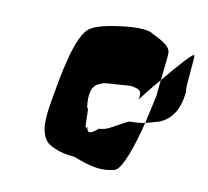

<svg xmlns="http://www.w3.org/2000/svg" viewBox="-49 -455 472 436"><g transform="rotate(10 187.0 -237.0)"><path d="M71 -202C62 -153 65 -122 85 -107C104 -96 118 -92 146 -89C184 -74 210 -68 240 -76C258 -81 277 -142 290 -193C280 -191 270 -190 254 -190C223 -176 210 -162 189 -162C170 -146 164 -147 162 -162C154 -142 160 -212 154 -204C150 -234 154 -256 173 -262C182 -267 184 -266 210 -268C234 -269 240 -272 254 -268C267 -265 269 -259 266 -243C266 -243 285 -268 308 -295C311 -322 315 -356 314 -356C318 -378 275 -392 267 -398C254 -403 233 -404 200 -400C166 -396 143 -390 130 -382C97 -365 80 -254 71 -202ZM290 -193C299 -195 307 -198 319 -201C350 -212 366 -240 369 -281C365 -282 376 -364 373 -362C375 -374 339 -332 308 -295C306 -276 304 -260 305 -261C303 -252 297 -224 290 -193Z"/></g></svg>

Font: Arrow
Style: Ita
Weight: 400
Version: Version 0.23